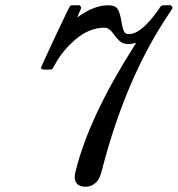

<svg xmlns="http://www.w3.org/2000/svg" viewBox="-20 -686 674 728"><path d="M495 -524Q482 -519 466 -519Q450 -519 439 -526.5Q428 -534 413 -554Q395 -581 376 -581Q319 -581 267 -537Q215 -493 186 -437Q179 -425 178 -424Q176 -422 159 -422Q141 -422 141 -423Q136 -423 136 -431Q136 -433 190 -548.5Q244 -664 247 -665Q249 -666 266 -666H282Q288 -660 288 -657Q288 -655 284 -646Q280 -637 276 -628L273 -620Q336 -666 390 -666Q417 -666 426 -652Q435 -638 441 -602Q446 -566 457 -559Q460 -557 470 -557Q516 -557 582 -651Q584 -654 586 -657.5Q588 -661 589.5 -662Q591 -663 592 -664Q593 -665 596 -665.5Q599 -666 602 -666Q605 -666 612 -666H628Q634 -660 634 -657Q634 -653 624 -639Q458 -395 367 -43Q359 -9 346 4Q328 22 304 22Q265 22 263 -14Q263 -24 268 -42Q319 -244 486 -507Q497 -524 495 -524Z"/></svg>

Font: MathJax_Main
Style: Italic
Weight: 400
Version: Version 1.1